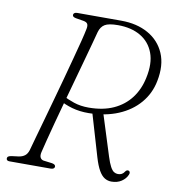

<svg xmlns="http://www.w3.org/2000/svg" viewBox="-80 -770 767 851"><g transform="rotate(10 303.5 -345.0)"><path d="M190 -306.5 205.5 -327Q225 -315.5 254.8 -305.5Q284.5 -295.5 321 -295.5Q385.5 -295.5 432.8 -317Q480 -338.5 509.8 -377.8Q539.5 -417 550.5 -470Q565 -537 547.5 -583.2Q530 -629.5 488.2 -653.8Q446.5 -678 387 -678Q345 -678 327.5 -667.2Q310 -656.5 303 -632Q297.5 -611 287.8 -575.2Q278 -539.5 265.5 -494Q253 -448.5 239 -398.2Q225 -348 211.2 -297.8Q197.5 -247.5 185.2 -202Q173 -156.5 164 -121Q155 -85.5 150 -64.5Q146.5 -49 151 -40.2Q155.5 -31.5 165.5 -29.5L205 -24.5Q213 -23 216.8 -19.8Q220.5 -16.5 220.5 -12Q220.5 -6.5 215.8 -3.2Q211 0 203 0H17Q10 0 6.8 -3Q3.5 -6 3.5 -10.5Q3.5 -16.5 8.2 -19.8Q13 -23 23 -24.5L54.5 -28.5Q70.5 -31 81.2 -39Q92 -47 97.5 -64.5Q103 -85.5 113.2 -121.2Q123.5 -157 136.2 -203Q149 -249 163.2 -299.8Q177.5 -350.5 191.2 -401.2Q205 -452 217.2 -498Q229.5 -544 238.8 -580.2Q248 -616.5 252 -637.5Q255 -652.5 250.8 -660Q246.5 -667.5 233 -670L197 -676Q188 -678 185 -681Q182 -684 182 -688.5Q182.5 -694 187 -697Q191.5 -700 199.5 -700H397.5Q468 -700 519 -671.2Q570 -642.5 592.8 -589.8Q615.5 -537 601 -464.5Q590 -407.5 553.2 -364.2Q516.5 -321 458.8 -296.8Q401 -272.5 326.5 -271.5Q285 -271 250.2 -281Q215.5 -291 190 -306.5ZM340.5 -280.5 388.5 -287.5 448.5 -97.5Q457.5 -69 465.8 -53.8Q474 -38.5 482.5 -33.2Q491 -28 500.5 -28Q510.5 -28 517.8 -32Q525 -36 531 -45.5Q533.5 -49.5 538 -51Q542.5 -52.5 546 -50.5Q550 -49 551 -44Q552 -39 549 -33Q541.5 -15 522.8 -2.5Q504 10 477.5 10Q461 10 447 1.5Q433 -7 421 -27.8Q409 -48.5 398 -85.5Z"/></g></svg>

Font: Fraunces 72pt Soft Wonky ExtraLight
Style: Italic
Weight: 250
Italic angle: -16°
Version: Version 1.000;[b76b70a41]